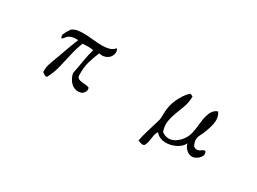

<svg xmlns="http://www.w3.org/2000/svg" viewBox="-35 -987 2070 1545"><g transform="rotate(30 1000.0 -215.0)"><path d="M729 -498Q740 -478 736 -456.5Q732 -435 718 -419Q703 -402 678 -394Q653 -386 624 -394Q602 -342 585.5 -286Q569 -230 573 -153Q577 -137 590 -131Q603 -125 620 -123Q637 -121 655.5 -119.5Q674 -118 688 -112Q696 -87 683 -69Q670 -51 654 -46Q632 -40 612 -44Q592 -48 576 -59Q553 -76 538.5 -102Q524 -128 521 -153Q533 -212 543 -274Q553 -336 569 -391Q545 -396 520 -396Q495 -396 469 -394Q446 -338 431.5 -272.5Q417 -207 401.5 -143Q386 -79 358 -27Q354 -17 345.5 -18Q337 -19 328 -24.5Q319 -30 313 -35Q310 -37 309 -38Q306 -75 317.5 -111.5Q329 -148 343 -184Q347 -194 351 -204Q355 -214 358 -224Q374 -270 390.5 -314.5Q407 -359 424 -401Q378 -406 343 -386Q328 -378 321 -365Q314 -352 299 -346Q287 -365 295.5 -384.5Q304 -404 315 -421Q319 -426 322.5 -431.5Q326 -437 328 -442Q348 -459 374.5 -464.5Q401 -470 432 -470Q475 -470 521.5 -464.5Q568 -459 611 -459Q646 -459 675.5 -467Q705 -475 724 -498Z M1765 -117Q1765 -101 1753.5 -85.5Q1742 -70 1725 -59.5Q1708 -49 1693 -47Q1659 -44 1633 -67.5Q1607 -91 1600 -122Q1591 -98 1566 -79Q1541 -60 1509 -49Q1477 -38 1444 -38Q1416 -39 1392 -49Q1368 -59 1351 -81Q1338 -63 1333.5 -37Q1329 -11 1325 16Q1321 43 1307 64Q1295 70 1283.5 67.5Q1272 65 1261 60Q1258 59 1254.5 58Q1251 57 1248 56Q1256 13 1271.5 -40Q1287 -93 1303 -144Q1309 -162 1312 -176Q1315 -190 1315 -218Q1314 -301 1344 -367.5Q1374 -434 1415 -474Q1421 -480 1427.5 -477.5Q1434 -475 1440 -472Q1445 -468 1448 -467Q1447 -411 1430 -365.5Q1413 -320 1396 -276Q1381 -236 1374.5 -194.5Q1368 -153 1385 -103Q1399 -91 1414.5 -85.5Q1430 -80 1445 -79Q1479 -78 1510 -98Q1541 -118 1563.5 -150.5Q1586 -183 1593 -218Q1602 -259 1606 -306Q1610 -353 1622 -392Q1630 -419 1645.5 -439Q1661 -459 1686 -467Q1698 -451 1703 -433Q1708 -415 1708 -395Q1707 -369 1699.5 -341Q1692 -313 1681 -284Q1670 -253 1657 -229.5Q1644 -206 1644 -180Q1644 -157 1660 -126Q1674 -115 1688 -115Q1708 -115 1724.5 -128Q1741 -141 1756 -141Q1765 -129 1765 -117Z"/></g></svg>

Font: Yuji Mai
Style: Regular
Weight: 400
Designer: Kataoka Yuji
Foundry: Kinuta Font Factory
Version: Version 3.002